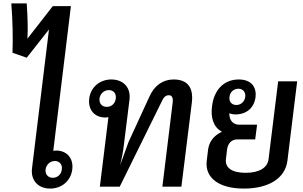

<svg xmlns="http://www.w3.org/2000/svg" viewBox="-20 -1090 1769 1121"><path d="M273 11C341 11 394 -35 402 -101C410 -165 371 -211 308 -211C302 -211 296 -210 291 -209L394 -1054H288L140 -864C144 -917 141 -997 136 -1070H46C54 -973 56 -867 53 -782L136 -753L266 -918L167 -108C158 -39 201 11 273 11ZM246 -101C250 -129 273 -150 300 -150C328 -150 345 -129 341 -101C338 -72 316 -52 288 -52C261 -52 243 -72 246 -101Z M563 0H679L929 -507C937 -523 948 -534 966 -534C984 -534 992 -519 988 -490L928 0H1039L1100 -490C1111 -580 1074 -626 994 -626C931 -626 881 -591 852 -525L730 -260L681 -124C692 -169 698 -200 703 -242L736 -508C745 -578 701 -626 630 -626C562 -626 509 -580 501 -515C493 -450 531 -404 595 -404C601 -404 607 -405 613 -406ZM561 -515C565 -543 587 -564 616 -564C643 -564 660 -543 656 -515C653 -486 631 -466 604 -466C575 -466 558 -486 561 -515Z M1403 11C1551 11 1645 -50 1658 -151L1715 -615H1604L1548 -161C1542 -110 1493 -81 1414 -81C1335 -81 1293 -110 1299 -161L1306 -219C1311 -254 1333 -276 1365 -276H1470L1481 -362H1376C1343 -362 1318 -385 1319 -429C1330 -424 1342 -422 1355 -422C1420 -422 1464 -461 1472 -523C1479 -586 1443 -626 1374 -626C1287 -626 1229 -565 1218 -469C1210 -410 1222 -349 1276 -321C1225 -297 1201 -260 1195 -217L1187 -151C1175 -50 1261 11 1403 11ZM1320 -525C1323 -553 1345 -572 1372 -572C1398 -572 1415 -553 1412 -525C1408 -496 1386 -477 1360 -477C1333 -477 1316 -496 1320 -525Z"/></svg>

Font: TPK Tissa Web SemiBold
Style: Italic
Weight: 600
Italic angle: -7°
Designer: Jacques Le Bailly, Suppakit Chalermlarp | Katatrad Co.,Ltd.
Foundry: Jacques Le Bailly, Cadson Demak Co.,Ltd.
Version: Version 5.000;Glyphs 3.1.2 (3151)